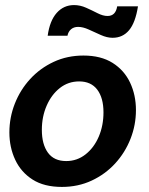

<svg xmlns="http://www.w3.org/2000/svg" viewBox="-20 -727 589 757"><path d="M224 10Q154 10 108.5 -19Q63 -48 40 -97Q17 -146 17 -205Q17 -264 38.5 -318.5Q60 -373 99 -415.5Q138 -458 191.5 -483Q245 -508 309 -508Q378 -508 424 -479Q470 -450 493 -401Q516 -352 516 -293Q516 -234 494.5 -179.5Q473 -125 434 -82.5Q395 -40 341.5 -15Q288 10 224 10ZM241 -92Q284 -92 317.5 -118.5Q351 -145 369.5 -188.5Q388 -232 388 -284Q388 -341 363.5 -373.5Q339 -406 292 -406Q249 -406 216 -380Q183 -354 164 -310.5Q145 -267 145 -215Q145 -158 169 -125Q193 -92 241 -92ZM424 -578Q402 -578 377.5 -589Q353 -600 330 -610.5Q307 -621 288 -621Q271 -621 260 -611.5Q249 -602 246 -586H168Q176 -645 203.5 -676Q231 -707 272 -707Q296 -707 319.5 -696.5Q343 -686 364.5 -675Q386 -664 404 -664Q436 -664 442 -702H524Q514 -638 489 -608Q464 -578 424 -578Z"/></svg>

Font: Cabin VF Beta
Style: Italic
Weight: 400
Italic angle: -7°
Designer: Pablo Impallari
Foundry: Pablo Impallari. http://www.impallari.com Igino Marini. http://www.ikern.com
Version: Version 2.300